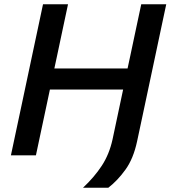

<svg xmlns="http://www.w3.org/2000/svg" viewBox="-20 -733 804 906"><path d="M31.5 0Q44 -58.5 55.5 -113Q67 -167.5 81.5 -235L132 -473Q146.5 -541.5 158.5 -597.5Q170.5 -653 183 -713H301Q288.5 -654 276.5 -598Q264.5 -541.5 250 -473L236.5 -410H582L595.5 -473Q610 -541.5 622 -598Q634 -654.5 646.5 -713H764.5Q752 -654 740 -598Q728 -541.5 713.5 -473L679.5 -313Q665.5 -247 652.5 -186Q639.5 -125 627 -66.5Q609.5 15.5 572.2 67.2Q535 119 491 153H371.5Q424.5 103.5 460 49.5Q495.5 -4.5 511 -75L561 -310.5H215.5L199.5 -235Q185 -167.5 173.5 -113Q162 -58.5 149.5 0Z"/></svg>

Font: Heraclito Medium
Style: Italic
Weight: 500
Italic angle: -12°
Designer: Kostas Bartsokas (font) & Cristiano Sobral (main changes)
Foundry: Kostas Bartsokas (font) & Cristiano Sobral (main changes)
Version: Version 1.00;July 8, 2020;FontCreator 13.0.0.2655 64-bit